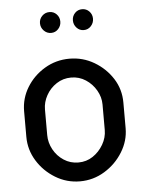

<svg xmlns="http://www.w3.org/2000/svg" viewBox="-50 -712 578 761"><g transform="rotate(-5 238.5 -331.5)"><path d="M238 8Q185 8 140 -19.5Q95 -47 68 -91Q41 -135 41 -186V-288Q41 -339 67.5 -382.5Q94 -426 139 -453Q184 -480 238 -480Q291 -480 336 -453.5Q381 -427 408.5 -384Q436 -341 436 -288V-186Q436 -136 408.5 -91.5Q381 -47 336 -19.5Q291 8 238 8ZM238 -67Q270 -67 295.5 -84Q321 -101 337 -128.5Q353 -156 353 -186V-288Q353 -317 337.5 -344Q322 -371 296 -388Q270 -405 238 -405Q206 -405 180 -388Q154 -371 139 -344Q124 -317 124 -288V-186Q124 -156 139 -128.5Q154 -101 180 -84Q206 -67 238 -67ZM305 -588Q288 -588 276.5 -600.5Q265 -613 265 -630Q265 -647 276.5 -659Q288 -671 305 -671Q322 -671 333.5 -659Q345 -647 345 -630Q345 -613 333.5 -600.5Q322 -588 305 -588ZM175 -588Q158 -588 146 -600.5Q134 -613 134 -630Q134 -647 146 -659Q158 -671 175 -671Q192 -671 203.5 -659Q215 -647 215 -630Q215 -613 203.5 -600.5Q192 -588 175 -588Z"/></g></svg>

Font: Dosis Medium
Style: Regular
Weight: 500
Designer: EdgarTolentino, PabloImpallari, IginoMarini
Foundry: EdgarTolentino, PabloImpallari, IginoMarini
Version: Version 3.001; ttfautohint (v1.8.2)